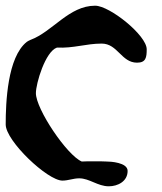

<svg xmlns="http://www.w3.org/2000/svg" viewBox="-27 -640 567 674"><path d="M251 -14C287 -14 316 14 355 14C386 14 421 -3 421 -40C421 -70 360 -73 347 -73C334 -74 273 -74 260 -73C208 -95 99 -257 99 -313C99 -347 132 -459 173 -473C231 -470 275 -487 330 -487C386 -487 399 -420 454 -420C485 -420 488 -438 488 -467C488 -516 358 -620 307 -620C215 -620 158 -529 80 -500C77 -499 68 -494 67 -493C-1 -439 -7 -280 -7 -203C-7 -145 140 -6 192 -6C213 -6 230 -14 251 -14Z"/></svg>

Font: Charger
Style: Overspray
Weight: 400
Designer: Jasper
Foundry: Cannot Into Space Fonts
Version: Version 0.980